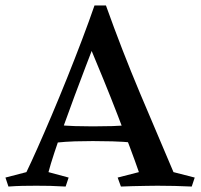

<svg xmlns="http://www.w3.org/2000/svg" viewBox="-23 -685 737 705"><path d="M692 -33 681 0Q619 -3 555 -3Q539 -3 514.5 -2.5Q490 -2 464.5 -1.5Q439 -1 421 0L409 -33L487 -53Q474 -91 453.5 -145.5Q433 -200 408.5 -263.5Q384 -327 357 -393Q330 -459 304 -521Q307 -540 317.5 -570Q328 -600 341 -627.5Q354 -655 366 -665Q425 -500 491 -343Q557 -186 614 -53ZM366 -665Q359 -647 354 -632Q349 -617 343 -595.5Q337 -574 329 -538Q313 -496 292.5 -443Q272 -390 251 -333Q230 -276 210.5 -222Q191 -168 176.5 -124Q162 -80 155 -53L229 -33L218 0Q185 -2 161 -2.5Q137 -3 110 -3Q83 -3 59 -2.5Q35 -2 8 0L-3 -33L74 -53Q91 -88 115 -142Q139 -196 167 -262Q195 -328 223.5 -399Q252 -470 278 -538.5Q304 -607 324 -665ZM470 -228V-161Q428 -165 389.5 -166Q351 -167 318 -167Q285 -167 252 -166Q219 -165 180 -161V-227Q219 -223 252 -222Q285 -221 318 -221Q351 -221 389.5 -222Q428 -223 470 -228Z"/></svg>

Font: Ruwudu Medium
Style: Regular
Weight: 500
Designer: Becca Hirsbrunner Spalinger
Foundry: SIL International
Version: Version 3.000